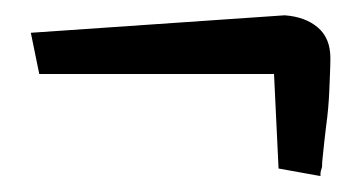

<svg xmlns="http://www.w3.org/2000/svg" viewBox="-20 -377 463 246"><path d="M30.3 -282.2 19.5 -335 344.7 -357.4Q371.1 -355.5 387.2 -341.8Q403.3 -328.1 403.3 -302.7Q403.3 -293.9 402.8 -282.7Q402.3 -271.5 401.9 -260.3Q401.4 -249 400.4 -237.8Q399.4 -226.6 397.9 -215.8Q396.5 -205.1 395.5 -195.3Q394.5 -185.5 393.6 -177.2Q392.6 -168.9 392.6 -163.1Q390.6 -157.2 390.6 -154.3V-151.4L336.9 -161.1L331.1 -282.2Z"/></svg>

Font: Neucha
Style: Regular
Weight: 400
Designer: Jovanny Lemonad
Foundry: Jovanny Lemonad
Version: Version 001.001